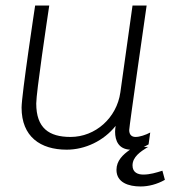

<svg xmlns="http://www.w3.org/2000/svg" viewBox="-20 -531 657 694"><path d="M567 86C545 93 522 100 498 100C479 100 459 93 459 67C459 36 488 17 512 2L516 0H500C506 -3 512 -6 517 -9L523 -52C506 -43 485 -36 470 -36C457 -36 447 -43 447 -61C447 -73 510 -511 510 -511H459L415 -197C402 -105 325 -36 235 -36C157 -36 111 -68 111 -157C111 -197 150 -457 158 -511H107C107 -511 58 -188 58 -142C58 -37 126 10 221 10C288 10 355 -22 398 -76C397 -69 396 -62 396 -55C396 -22 409 8 450 10C424 28 401 50 401 83C401 129 445 143 488 143C517 143 548 135 576 119Z"/></svg>

Font: Chivo Light
Style: Italic
Weight: 300
Italic angle: -8°
Designer: Hector Gatti
Foundry: Omnibus-Type
Version: Version 1.003;PS 001.003;hotconv 1.0.70;makeotf.lib2.5.58329